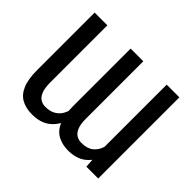

<svg xmlns="http://www.w3.org/2000/svg" viewBox="-156 -968 1217 1217"><g transform="rotate(45 452.0 -359.5)"><path d="M718.3 -110.4V-727.5H832V0H726.1ZM729 -246.1 774.4 -247.1Q774.4 -173.3 753.2 -115.2Q731.9 -57.1 687.3 -23.7Q642.6 9.8 571.3 9.8Q518.6 9.8 479 -11.2Q439.5 -32.2 417.2 -81.1Q395 -129.9 395 -213.4V-727.5H508.8V-213.4Q508.8 -162.6 521 -134.5Q533.2 -106.4 553.2 -95.2Q573.2 -84 596.2 -84Q647 -84 675.8 -106.4Q704.6 -128.9 716.8 -165.8Q729 -202.6 729 -246.1ZM407.2 -246.1 453.1 -247.1Q453.6 -172.9 431.9 -114.7Q410.2 -56.6 365 -23.4Q319.8 9.8 247.6 9.8Q193.4 9.8 153.8 -11.5Q114.3 -32.7 93.3 -81.5Q72.3 -130.4 72.3 -213.4V-727.5H186.5V-213.4Q187 -162.6 199 -134.5Q210.9 -106.4 230.5 -95.2Q250 -84 272.5 -84Q312.5 -84 338.6 -98.1Q364.7 -112.3 379.9 -135.3Q395 -158.2 401.1 -187.3Q407.2 -216.3 407.2 -246.1Z"/></g></svg>

Font: Inter 24pt Medium
Style: Regular
Weight: 500
Designer: Rasmus Andersson
Foundry: rsms
Version: Version 4.001;git-66647c0bb